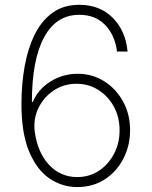

<svg xmlns="http://www.w3.org/2000/svg" viewBox="-20 -757 622 787"><path d="M296.4 9.8Q235.4 9.8 183.3 -25.1Q131.3 -60.1 99.6 -135.3Q67.9 -210.4 67.9 -331.1Q67.9 -412.1 81.1 -485.4Q94.2 -558.6 122.3 -615.5Q150.4 -672.4 195.6 -704.8Q240.7 -737.3 304.7 -737.3Q389.2 -737.3 442.1 -684.1Q495.1 -630.9 502.9 -545.9H459.5Q451.7 -611.8 411.6 -654.1Q371.6 -696.3 304.7 -696.3Q210.4 -696.3 160.6 -603.8Q110.8 -511.2 110.8 -339.4H114.7Q135.7 -390.6 186.5 -422.6Q237.3 -454.6 298.3 -454.6Q357.4 -454.6 406 -424.6Q454.6 -394.5 483.9 -342Q513.2 -289.6 513.2 -223.1Q513.2 -160.6 486.1 -107.4Q459 -54.2 410.2 -22.2Q361.3 9.8 296.4 9.8ZM296.4 -31.2Q346.2 -31.2 385.5 -57.1Q424.8 -83 447.5 -126.7Q470.2 -170.4 470.2 -223.1Q470.2 -276.9 446.8 -319.8Q423.3 -362.8 383.3 -388.2Q343.3 -413.6 293.5 -413.6Q241.2 -413.6 200 -386Q158.7 -358.4 137.2 -313.5Q115.7 -268.6 122.6 -215.8Q134.8 -130.4 181.6 -80.8Q228.5 -31.2 296.4 -31.2Z"/></svg>

Font: Inter Extra Light
Style: Regular
Weight: 200
Designer: Rasmus Andersson
Foundry: rsms
Version: Version 4.000;git-3c8e0fc